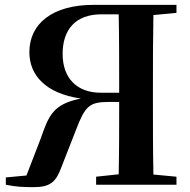

<svg xmlns="http://www.w3.org/2000/svg" viewBox="-20 -761 782 791"><path d="M376 0H707V-33L612 -42C610 -142 610 -243 610 -346V-394C610 -496 610 -597 612 -699L707 -708V-741H365C198 -741 101 -665 101 -546C101 -452 167 -376 313 -355C198 -332 181 -285 148 -191L89 -38L4 -30V0C46 9 77 10 120 10C188 10 211 -13 232 -70L292 -223C330 -324 348 -341 428 -341H471C471 -239 471 -140 469 -43L376 -33ZM471 -379H395C297 -379 238 -439 238 -539C238 -639 291 -702 398 -702H469C471 -603 471 -500 471 -379Z"/></svg>

Font: Noto Serif CJK HK
Style: Bold
Weight: 700
Designer: Ryoko NISHIZUKA 西塚涼子 (kana & ideographs); Frank Grießhammer (Latin, Greek & Cyrillic); Wenlong ZHANG 张文龙 (bopomofo); San
Foundry: Adobe
Version: Version 2.001;hotconv 1.1.0;makeotfexe 2.6.0